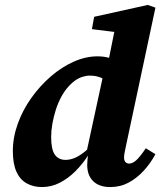

<svg xmlns="http://www.w3.org/2000/svg" viewBox="-20 -742 652 777"><path d="M150 15Q115 15 88 0Q61 -15 46.5 -47Q32 -79 32 -131Q32 -186 52 -241.5Q72 -297 107 -346Q142 -395 186 -433Q230 -471 278.5 -492.5Q327 -514 374 -514Q398 -514 417.5 -509Q437 -504 454.5 -493.5Q472 -483 490 -467L432 -398Q409 -419 389 -427.5Q369 -436 343 -436Q329 -436 313.5 -431Q298 -426 284.5 -416.5Q271 -407 260 -395Q242 -376 228.5 -351Q215 -326 206 -298Q197 -270 192 -241.5Q187 -213 187 -188Q187 -137 202 -116Q217 -95 245 -95Q262 -95 279 -101.5Q296 -108 315 -122Q334 -136 355 -158L362 -112H336Q314 -78 285 -49Q256 -20 222 -2.5Q188 15 150 15ZM426 15Q382 15 357.5 -8.5Q333 -32 333 -74Q333 -85 334 -96Q335 -107 337 -120L329 -121L400 -449L412 -461L448 -640L490 -607L352 -624L361 -674L578 -722L609 -711L492 -162Q488 -142 485 -128.5Q482 -115 482 -104Q482 -93 487.5 -86.5Q493 -80 503 -80Q517 -80 532.5 -94.5Q548 -109 570 -142L609 -118Q589 -81 561.5 -51Q534 -21 500.5 -3Q467 15 426 15Z"/></svg>

Font: Source Serif 4
Style: Bold Italic
Weight: 700
Italic angle: -12°
Designer: Frank Grießhammer
Foundry: Adobe Systems Incorporated
Version: Version 4.004;hotconv 1.0.116;makeotfexe 2.5.65601